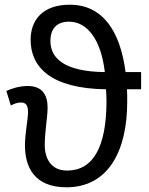

<svg xmlns="http://www.w3.org/2000/svg" viewBox="-20 -785 634 815"><path d="M276 -765C161 -765 110 -700 110 -616C110 -500 196 -409 430 -406C431 -392 432 -371 432 -356C432 -159 374 -61 265 -61C196 -61 170 -113 170 -169C170 -229 182 -284 182 -329C182 -381 160 -420 98 -420C64 -420 31 -410 7 -399L26 -337C36 -343 53 -350 68 -350C88 -350 99 -340 99 -310C99 -277 86 -221 86 -167C86 -77 125 10 262 10C439 10 520 -143 520 -353C520 -373 520 -391 519 -406H579V-479H513C490 -655 415 -765 276 -765ZM273 -693C351 -693 409 -616 425 -479C254 -481 194 -537 194 -611C194 -662 220 -693 273 -693Z"/></svg>

Font: Noto Sans Thai
Style: Regular
Weight: 400
Designer: Monotype Design Team
Foundry: Monotype Imaging Inc.
Version: Version 1.901